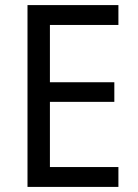

<svg xmlns="http://www.w3.org/2000/svg" viewBox="-20 -734 540 754"><path d="M445 0H88V-714H445V-636H176V-411H429V-334H176V-78H445Z"/></svg>

Font: Noto Sans Gurmukhi UI SemiCondensed
Style: Regular
Weight: 400
Width: 4
Designer: Jelle Bosma - Monotype Design Team
Foundry: Monotype Imaging Inc.
Version: Version 2.004; ttfautohint (v1.8.4.7-5d5b)